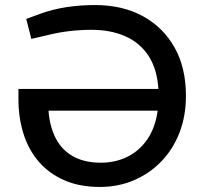

<svg xmlns="http://www.w3.org/2000/svg" viewBox="-20 -730 811 760"><path d="M375 10Q295 10 234.5 -16.5Q174 -43 133.5 -90Q93 -137 73 -200.5Q53 -264 53 -337V-378H607Q602 -456 568.5 -508Q535 -560 477 -586Q419 -612 342 -612Q300 -612 256 -607Q212 -602 164 -590L104 -576L84 -655L138 -675Q187 -693 241.5 -701.5Q296 -710 356 -710Q465 -710 545.5 -666Q626 -622 671 -542Q716 -462 716 -351Q716 -271 690.5 -205Q665 -139 618.5 -91Q572 -43 510 -16.5Q448 10 375 10ZM172 -292Q177 -227 201.5 -181Q226 -135 270.5 -110.5Q315 -86 379 -86Q437 -86 484.5 -109.5Q532 -133 563.5 -179Q595 -225 604 -292Z"/></svg>

Font: REM
Style: Regular
Weight: 400
Designer: Octavio Pardo
Foundry: Ashler Design
Version: Version 1.005;gftools[0.9.28]